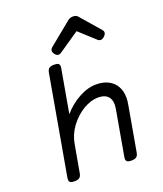

<svg xmlns="http://www.w3.org/2000/svg" viewBox="-156 -964 912 1071"><g transform="rotate(-20 300.0 -428.5)"><path d="M432.1 -852.5 533.7 -735.4Q541 -727.1 541 -718.8Q541 -708.5 529.3 -697.3Q517.6 -686 506.3 -686Q498 -686 490.7 -692.4L396.5 -778.3L272.5 -693.8Q265.6 -689 257.8 -689Q246.1 -689 235.8 -702.6Q228.5 -712.4 228.5 -721.7Q228.5 -731.9 239.7 -741.7L375.5 -852.5Q387.7 -862.3 405.3 -862.3Q423.3 -862.3 432.1 -852.5ZM246.6 -623.5Q246.6 -621.6 245.6 -613.8L200.2 -356.9Q241.2 -404.3 293.9 -433.1Q346.7 -461.9 397 -461.9Q438.5 -461.9 468.8 -446.3Q499 -430.7 515.1 -402.1Q531.2 -373.5 531.2 -335Q531.2 -316.4 527.8 -297.9L480 -26.9Q477.1 -9.8 467.5 -2.4Q458 4.9 438.5 4.9H437.5Q420.4 4.9 413.1 -0.2Q405.8 -5.4 405.8 -17.1Q405.8 -19 406.7 -26.9L454.1 -295.4Q456.5 -311 456.5 -321.8Q456.5 -354 438 -371.8Q419.4 -389.6 381.8 -389.6Q339.8 -389.6 294.4 -363Q249 -336.4 214.8 -290.8Q180.7 -245.1 171.4 -191.4L142.1 -26.9Q139.2 -9.8 129.6 -2.4Q120.1 4.9 100.6 4.9H99.6Q82.5 4.9 75.2 -0.2Q67.9 -5.4 67.9 -17.1Q67.9 -19 68.8 -26.9L172.4 -613.8Q175.3 -630.9 184.8 -638.2Q194.3 -645.5 213.9 -645.5H214.8Q231.9 -645.5 239.3 -640.4Q246.6 -635.3 246.6 -623.5Z"/></g></svg>

Font: Courier Prime Sans
Style: Italic
Weight: 400
Italic angle: -10°
Designer: Alan Dague-Greene
Foundry: Quote-Unquote Apps
Version: Version 3.020